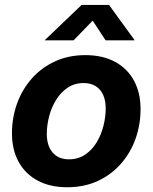

<svg xmlns="http://www.w3.org/2000/svg" viewBox="-20 -768 635 799"><path d="M259.8 11.2Q188 11.2 136.5 -16.6Q85 -44.4 57.4 -94.7Q29.8 -145 29.8 -212.9Q29.8 -278.3 51 -337.2Q72.3 -396 112.5 -441.4Q152.8 -486.8 209.2 -512.7Q265.6 -538.6 335 -538.6Q407.2 -538.6 458.7 -510.7Q510.3 -482.9 537.6 -432.4Q564.9 -381.8 564.9 -314Q564.9 -249.5 544.2 -190.9Q523.4 -132.3 483.4 -86.7Q443.4 -41 387 -14.9Q330.6 11.2 259.8 11.2ZM266.6 -105Q305.2 -105 334.2 -124.5Q363.3 -144 382.3 -175.8Q401.4 -207.5 410.6 -244.6Q419.9 -281.7 419.9 -316.4Q419.9 -349.6 409.2 -373.3Q398.4 -397 377.9 -409.7Q357.4 -422.4 328.1 -422.4Q290 -422.4 261.2 -402.8Q232.4 -383.3 213.1 -351.8Q193.8 -320.3 184.3 -283.2Q174.8 -246.1 174.8 -210.4Q174.8 -161.6 199 -133.3Q223.1 -105 266.6 -105ZM286.1 -600.1H166.5L167 -601.6L319.8 -747.6H433.6L539.6 -601.6L539.1 -600.1H419.4L365.7 -682.1Z"/></svg>

Font: Inter 24pt
Style: Bold Italic
Weight: 700
Italic angle: -9.3988°
Version: Version 4.001;git-66647c0bb